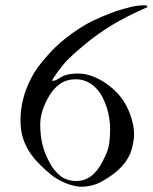

<svg xmlns="http://www.w3.org/2000/svg" viewBox="-20 -711 582 732"><path d="M269 -408.7Q237.8 -408.7 216.1 -395.8Q194.3 -382.8 177.7 -360.8Q168.9 -348.1 160.9 -333.5Q152.8 -318.8 146.7 -303Q140.6 -287.1 137 -270.5Q133.3 -253.9 133.3 -238.3Q133.3 -195.8 141.8 -160.2Q150.4 -124.5 170.4 -88.9Q186 -59.6 210.4 -40.3Q234.9 -21 271.5 -21Q293 -21 309.8 -29.1Q326.7 -37.1 339.6 -50.3Q352.5 -63.5 362.3 -79.8Q372.1 -96.2 379.9 -113.3Q393.1 -140.1 396.5 -165.3Q399.9 -190.4 399.9 -219.7Q399.9 -238.3 396.7 -259.8Q393.6 -281.2 386.7 -302.2Q379.9 -323.2 369.6 -342.5Q359.4 -361.8 344.7 -376.5Q330.1 -391.1 311.3 -399.9Q292.5 -408.7 269 -408.7ZM58.1 -252.4Q58.1 -280.8 63.2 -309.6Q68.4 -338.4 78.1 -365.7Q87.9 -393.1 101.8 -418.7Q115.7 -444.3 133.3 -466.3Q151.4 -489.3 169.9 -509.3Q188.5 -529.3 209.2 -547.6Q230 -565.9 254.2 -583.3Q278.3 -600.6 308.1 -618.2Q317.9 -624 334.5 -632.1Q351.1 -640.1 368.7 -647.5Q386.2 -654.8 401.6 -660.6Q417 -666.5 423.8 -668.9Q451.2 -677.7 478.5 -684.3Q505.9 -690.9 530.3 -690.9Q530.8 -690.9 532.7 -690.9Q534.7 -690.9 536.6 -690.4Q538.6 -689.9 540.3 -689Q542 -688 542 -686.5Q542 -683.1 537.6 -681.6Q523.9 -675.8 506.3 -667.7Q488.8 -659.7 470 -650.1Q451.2 -640.6 432.1 -630.1Q413.1 -619.6 396.5 -608.9Q354.5 -582.5 315.9 -551.8Q277.3 -521 242.2 -487.3Q233.4 -479 222.4 -465.8Q211.4 -452.6 201.7 -439.5Q191.9 -426.3 185.3 -415.8Q178.7 -405.3 178.7 -402.8Q189.9 -402.8 198.2 -408.2Q206.5 -413.6 214.8 -418Q229.5 -425.8 245.4 -428.2Q261.2 -430.7 276.9 -430.7Q301.3 -430.7 325.7 -422.6Q350.1 -414.6 372.6 -400.6Q395 -386.7 414.6 -368.7Q434.1 -350.6 448.2 -330.1Q453.1 -323.2 460.4 -310.1Q467.8 -296.9 474.6 -279.5Q481.4 -262.2 486.3 -241Q491.2 -219.7 491.2 -196.8Q491.2 -189.9 490.2 -181.4Q489.3 -172.9 487.3 -163.3Q485.4 -153.8 482.7 -144.3Q480 -134.8 477.1 -126.5Q460.4 -88.9 429.2 -61.5Q397.9 -34.2 360.4 -15.1Q343.3 -6.8 324.5 -2.9Q305.7 1 291 1Q277.8 1 262 -2.7Q246.1 -6.3 230 -12.9Q213.9 -19.5 198.5 -28.6Q183.1 -37.6 170.4 -48.3Q143.6 -71.3 122.6 -93.5Q101.6 -115.7 87.4 -139.9Q73.2 -164.1 65.7 -191.4Q58.1 -218.8 58.1 -252.4Z"/></svg>

Font: IM FELL French Canon SC
Style: Regular
Weight: 400
Designer: Igino Marini
Foundry: Igino Marini
Version: 3.00